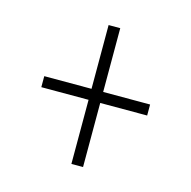

<svg xmlns="http://www.w3.org/2000/svg" viewBox="-73 -644 571 573"><g transform="rotate(15 212.5 -357.5)"><path d="M195 -143H231V-341H376V-375H231V-572H195V-375H49V-341H195Z"/></g></svg>

Font: Noto Serif Thai ExtraCondensed ExtraLight
Style: Regular
Weight: 200
Width: 2
Designer: Monotype Design Team
Foundry: Monotype Imaging Inc.
Version: Version 2.002